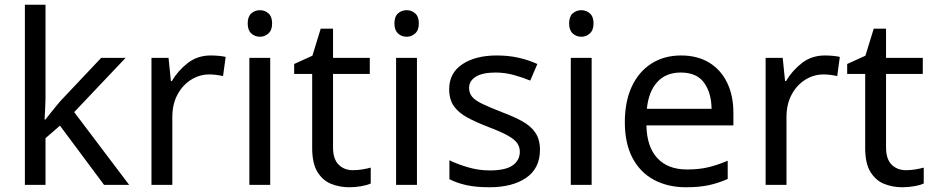

<svg xmlns="http://www.w3.org/2000/svg" viewBox="-20 -780 3939 810"><path d="M172 -363Q172 -347 170.5 -321Q169 -295 168 -276H172Q178 -284 190 -299Q202 -314 214.5 -329.5Q227 -345 236 -355L407 -536H510L293 -307L525 0H419L233 -250L172 -197V0H85V-760H172Z M869 -546Q884 -546 901.5 -544.5Q919 -543 932 -540L921 -459Q908 -462 892.5 -464Q877 -466 863 -466Q822 -466 786 -443.5Q750 -421 728.5 -380.5Q707 -340 707 -286V0H619V-536H691L701 -438H705Q731 -482 772 -514Q813 -546 869 -546Z M1077 -737Q1097 -737 1112.5 -723.5Q1128 -710 1128 -681Q1128 -653 1112.5 -639Q1097 -625 1077 -625Q1055 -625 1040 -639Q1025 -653 1025 -681Q1025 -710 1040 -723.5Q1055 -737 1077 -737ZM1120 -536V0H1032V-536Z M1469 -62Q1489 -62 1510 -65.5Q1531 -69 1544 -73V-6Q1530 1 1504 5.5Q1478 10 1454 10Q1412 10 1376.5 -4.5Q1341 -19 1319 -55Q1297 -91 1297 -156V-468H1221V-510L1298 -545L1333 -659H1385V-536H1540V-468H1385V-158Q1385 -109 1408.5 -85.5Q1432 -62 1469 -62Z M1696 -737Q1716 -737 1731.5 -723.5Q1747 -710 1747 -681Q1747 -653 1731.5 -639Q1716 -625 1696 -625Q1674 -625 1659 -639Q1644 -653 1644 -681Q1644 -710 1659 -723.5Q1674 -737 1696 -737ZM1739 -536V0H1651V-536Z M2258 -148Q2258 -70 2200 -30Q2142 10 2044 10Q1988 10 1947.5 1Q1907 -8 1876 -24V-104Q1908 -88 1953.5 -74.5Q1999 -61 2046 -61Q2113 -61 2143 -82.5Q2173 -104 2173 -140Q2173 -160 2162 -176Q2151 -192 2122.5 -208Q2094 -224 2041 -244Q1989 -264 1952 -284Q1915 -304 1895 -332Q1875 -360 1875 -404Q1875 -472 1930.5 -509Q1986 -546 2076 -546Q2125 -546 2167.5 -536.5Q2210 -527 2247 -510L2217 -440Q2183 -454 2146 -464Q2109 -474 2070 -474Q2016 -474 1987.5 -456.5Q1959 -439 1959 -409Q1959 -387 1972 -371.5Q1985 -356 2015.5 -341.5Q2046 -327 2097 -307Q2148 -288 2184 -268Q2220 -248 2239 -219.5Q2258 -191 2258 -148Z M2433 -737Q2453 -737 2468.5 -723.5Q2484 -710 2484 -681Q2484 -653 2468.5 -639Q2453 -625 2433 -625Q2411 -625 2396 -639Q2381 -653 2381 -681Q2381 -710 2396 -723.5Q2411 -737 2433 -737ZM2476 -536V0H2388V-536Z M2853 -546Q2922 -546 2971.5 -516Q3021 -486 3047.5 -431.5Q3074 -377 3074 -304V-251H2707Q2709 -160 2753.5 -112.5Q2798 -65 2878 -65Q2929 -65 2968.5 -74.5Q3008 -84 3050 -102V-25Q3009 -7 2969 1.5Q2929 10 2874 10Q2798 10 2739.5 -21Q2681 -52 2648.5 -113.5Q2616 -175 2616 -264Q2616 -352 2645.5 -415Q2675 -478 2728.5 -512Q2782 -546 2853 -546ZM2852 -474Q2789 -474 2752.5 -433.5Q2716 -393 2709 -321H2982Q2981 -389 2950 -431.5Q2919 -474 2852 -474Z M3460 -546Q3475 -546 3492.5 -544.5Q3510 -543 3523 -540L3512 -459Q3499 -462 3483.5 -464Q3468 -466 3454 -466Q3413 -466 3377 -443.5Q3341 -421 3319.5 -380.5Q3298 -340 3298 -286V0H3210V-536H3282L3292 -438H3296Q3322 -482 3363 -514Q3404 -546 3460 -546Z M3802 -62Q3822 -62 3843 -65.5Q3864 -69 3877 -73V-6Q3863 1 3837 5.5Q3811 10 3787 10Q3745 10 3709.5 -4.5Q3674 -19 3652 -55Q3630 -91 3630 -156V-468H3554V-510L3631 -545L3666 -659H3718V-536H3873V-468H3718V-158Q3718 -109 3741.5 -85.5Q3765 -62 3802 -62Z"/></svg>

Font: Noto Sans Limbu
Style: Regular
Weight: 400
Designer: Monotype Design Team
Foundry: Monotype Imaging Inc.
Version: Version 2.004; ttfautohint (v1.8.4.7-5d5b)